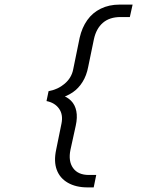

<svg xmlns="http://www.w3.org/2000/svg" viewBox="-20 -718 690 834"><path d="M360 96Q310 96 275 76Q240 56 226.5 19.5Q213 -17 224 -68L247 -181Q255 -220 236.5 -246Q218 -272 182 -279L191 -322Q231 -329 261 -354.5Q291 -380 298 -417L326 -554Q336 -598 359 -630.5Q382 -663 418 -680.5Q454 -698 499 -698H556L544 -644H504Q456 -644 427 -619Q398 -594 388 -548L363 -427Q356 -390 338.5 -362Q321 -334 296 -317Q271 -300 241 -292L244 -306Q271 -298 288.5 -280.5Q306 -263 311.5 -235.5Q317 -208 309 -172L286 -67Q276 -18 297.5 12Q319 42 366 42H398L387 96Z"/></svg>

Font: Azeret Mono ExtraLight
Style: Italic
Weight: 250
Italic angle: -12°
Designer: Martin Vácha
Foundry: Displaay
Version: Version 1.002